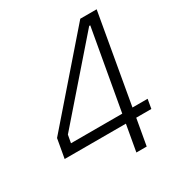

<svg xmlns="http://www.w3.org/2000/svg" viewBox="-166 -817 878 934"><g transform="rotate(-30 273.5 -350.0)"><path d="M356 -147H12L31 -254L419 -700H511L423 -199H508L499 -147H414L388 0H330ZM365 -198 445 -648H439L85 -242L77 -198Z"/></g></svg>

Font: Chakra Petch Light
Style: Italic
Weight: 300
Italic angle: -10°
Designer: Katatrad Aksorn Co.,Ltd.
Foundry: Cadson Demak Co.,Ltd.
Version: Version 1.000; ttfautohint (v1.6)